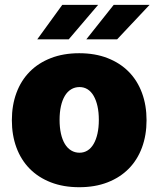

<svg xmlns="http://www.w3.org/2000/svg" viewBox="-20 -776 665 806"><path d="M29.8 -271.3Q29.8 -334.2 49 -386Q68.2 -437.9 104.6 -474.8Q141 -511.7 193.5 -532.1Q246.1 -552.6 312.5 -552.6Q379.3 -552.6 431.6 -532.1Q484 -511.7 520.4 -474.8Q556.8 -437.9 576 -386Q595.2 -334.2 595.2 -271.3Q595.2 -208.5 576 -156.6Q556.8 -104.8 520.4 -67.8Q484 -30.9 431.6 -10.5Q379.3 9.9 312.5 9.9Q246.1 9.9 193.5 -10.5Q141 -30.9 104.6 -67.8Q68.2 -104.8 49 -156.6Q29.8 -208.5 29.8 -271.3ZM313.9 -134.9Q332.7 -134.9 347.7 -144.4Q362.6 -153.8 373 -171.7Q383.5 -189.6 389.2 -215.2Q394.9 -240.8 394.9 -272.7Q394.9 -304.7 389.2 -330.3Q383.5 -355.8 373 -373.8Q362.6 -391.7 347.7 -401.1Q332.7 -410.5 313.9 -410.5Q294.4 -410.5 278.8 -401.1Q263.1 -391.7 252.3 -373.8Q241.5 -355.8 235.8 -330.3Q230.1 -304.7 230.1 -272.7Q230.1 -240.8 235.8 -215.2Q241.5 -189.6 252.3 -171.7Q263.1 -153.8 278.8 -144.4Q294.4 -134.9 313.9 -134.9ZM241.5 -755.7H392L268.5 -610.8H136.4ZM342.3 -610.8 457.4 -755.7H608L471.6 -610.8Z"/></svg>

Font: Inter P Black
Style: Regular
Weight: 900
Designer: Rasmus Andersson
Foundry: rsms
Version: Version 3.018;git-588b23468